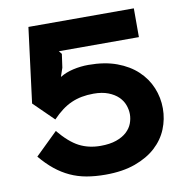

<svg xmlns="http://www.w3.org/2000/svg" viewBox="-88 -896 969 992"><g transform="rotate(-10 396.0 -399.5)"><path d="M737 -275Q737 -219 716 -167.5Q695 -116 652 -76.5Q609 -37 543 -13Q477 11 387 11Q333 11 287.5 3Q242 -5 202 -23.5Q162 -42 126 -71Q90 -100 55 -142L172 -256Q226 -191 275.5 -165.5Q325 -140 387 -140Q436 -140 470 -152Q504 -164 525 -183.5Q546 -203 555 -227Q564 -251 564 -275Q564 -299 555 -323.5Q546 -348 526 -367.5Q506 -387 474 -399.5Q442 -412 397 -412Q364 -412 335 -406.5Q306 -401 280 -389.5Q254 -378 229.5 -359.5Q205 -341 180 -315L76 -417L126 -810H679V-659H259L272 -643L262 -572L247 -528L248 -527Q277 -545 316.5 -554Q356 -563 397 -563Q482 -563 545.5 -539.5Q609 -516 651.5 -476Q694 -436 715.5 -384Q737 -332 737 -275Z"/></g></svg>

Font: TypoPRO Sinkin Sans
Style: 700 Bold
Weight: 700
Designer: Keith Bates
Foundry: K-Type
Version: Sinkin Sans (version 1.0)  by Keith Bates   •   © 2014   www